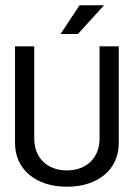

<svg xmlns="http://www.w3.org/2000/svg" viewBox="-20 -696 508 729"><path d="M234 13C353 13 431 -53 431 -153V-520H358V-170C358 -97 309 -49 234 -49C159 -49 110 -97 110 -170V-520H37V-153C37 -53 116 13 234 13ZM210 -567H276L375 -676H282Z"/></svg>

Font: Non Bureau Light
Style: Regular
Weight: 300
Designer: Jona Saucedo
Foundry: Non Foundry
Version: Version 1.000;FEAKit 1.0